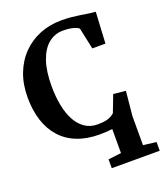

<svg xmlns="http://www.w3.org/2000/svg" viewBox="-174 -864 1036 1215"><g transform="rotate(-20 344.0 -257.0)"><path d="M365.5 237.5V178L453 167.5V5.5Q436 8 415.2 9.5Q394.5 11 368 11Q281.5 11 215.8 -15.2Q150 -41.5 106 -91Q62 -140.5 40 -209.8Q18 -279 18 -364.5Q18 -453.5 45.5 -524.8Q73 -596 122.8 -646.5Q172.5 -697 239.2 -724Q306 -751 385 -751Q421 -751 451.8 -748Q482.5 -745 509.5 -740.8Q536.5 -736.5 561 -732.8Q585.5 -729 609 -727.5L597.5 -517H509L478.5 -660.5Q472.5 -667.5 458.2 -673.2Q444 -679 422.5 -682.8Q401 -686.5 372 -686.5Q317.5 -686.5 275.2 -652.5Q233 -618.5 209 -550.5Q185 -482.5 185 -380.5Q185 -311 196.5 -251.2Q208 -191.5 231.8 -147.2Q255.5 -103 291.8 -78.2Q328 -53.5 376.5 -53.5Q410.5 -53.5 432.2 -58Q454 -62.5 467.5 -70.2Q481 -78 491 -87L534.5 -200.5L617 -192L601 -27V168L688.5 179V237.5Z"/></g></svg>

Font: Merriweather 20pt
Style: Bold
Weight: 700
Version: Version 2.100